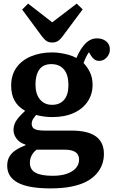

<svg xmlns="http://www.w3.org/2000/svg" viewBox="-20 -816 630 1066"><path d="M261 230Q199 230 153.5 222Q108 214 78.5 198Q49 182 34.5 158.5Q20 135 20 104Q20 75 32 54Q44 33 67.5 17.5Q91 2 122 -10V-13Q89 -23 72 -46Q55 -69 55 -94Q55 -121 69 -144Q83 -167 118 -199V-202Q81 -222 61.5 -256.5Q42 -291 42 -340Q42 -400 71.5 -441Q101 -482 153 -503.5Q205 -525 270 -525Q291 -525 314.5 -521.5Q338 -518 361.5 -511.5Q385 -505 404 -494Q426 -545 454 -574Q482 -603 519 -603Q539 -603 555 -595.5Q571 -588 580.5 -574.5Q590 -561 590 -541Q590 -516 572.5 -497Q555 -478 530 -478Q516 -478 505 -485.5Q494 -493 486 -506L474 -526Q465 -514 458 -499.5Q451 -485 444 -466Q466 -443 480 -413.5Q494 -384 494 -345Q494 -293 467 -252.5Q440 -212 390 -189Q340 -166 271 -166Q245 -166 221 -169.5Q197 -173 181 -178Q168 -163 162 -152.5Q156 -142 156 -130Q156 -115 163.5 -106.5Q171 -98 187 -94.5Q203 -91 226 -91H376Q468 -91 512.5 -58.5Q557 -26 557 39Q557 69 547 97Q537 125 515.5 149.5Q494 174 460 192Q426 210 376 220Q326 230 261 230ZM273 160Q319 160 351.5 148.5Q384 137 401.5 117Q419 97 419 70Q419 42 399 28.5Q379 15 339 15H183Q165 29 155.5 47.5Q146 66 146 88Q146 125 176.5 142.5Q207 160 273 160ZM269 -234Q313 -234 336.5 -262.5Q360 -291 360 -343Q360 -401 335 -430.5Q310 -460 265 -460Q220 -460 198.5 -430Q177 -400 177 -346Q177 -295 201.5 -264.5Q226 -234 269 -234ZM270 -580Q257 -580 247.5 -583.5Q238 -587 229.5 -595.5Q221 -604 210 -618L103 -763L136 -796L270 -692L406 -796L439 -764L325 -611Q311 -593 298.5 -586.5Q286 -580 270 -580Z"/></svg>

Font: Literata 18pt SemiBold
Style: Regular
Weight: 600
Designer: Latin by Veronika Burian and Jose Scaglione. Greek by Irene Vlachou. Cyrillic by Vera Evstafieva.
Foundry: TypeTogether
Version: Version 3.103;gftools[0.9.29]